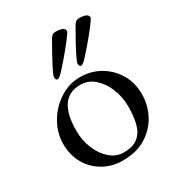

<svg xmlns="http://www.w3.org/2000/svg" viewBox="-160 -756 815 876"><g transform="rotate(-30 247.5 -317.5)"><path d="M432 -626Q432 -622 419.5 -604.5Q407 -587 388.5 -564Q370 -541 351.5 -519.5Q333 -498 320 -484Q295 -456 285 -456Q275 -456 275 -473Q275 -490 356 -631Q367 -649 383 -649Q432 -649 432 -626ZM308 -626Q308 -622 295.5 -604.5Q283 -587 264.5 -564Q246 -541 227.5 -519.5Q209 -498 196 -484Q171 -456 161 -456Q151 -456 151 -473Q151 -490 232 -631Q243 -649 259 -649Q308 -649 308 -626ZM35 -187Q35 -230 52 -270.5Q69 -311 99.5 -343.5Q130 -376 169 -395Q208 -414 252 -414Q311 -414 358 -386.5Q405 -359 432.5 -312.5Q460 -266 460 -207Q460 -149 433.5 -98.5Q407 -48 356.5 -17Q306 14 234 14Q178 14 132.5 -12Q87 -38 61 -83.5Q35 -129 35 -187ZM237 -383Q117 -383 117 -210Q117 -159 135.5 -114.5Q154 -70 185.5 -43Q217 -16 255 -16Q305 -16 331.5 -37.5Q358 -59 368 -97.5Q378 -136 378 -187Q378 -239 359.5 -283.5Q341 -328 309.5 -355.5Q278 -383 237 -383Z"/></g></svg>

Font: Benne
Style: Regular
Weight: 400
Designer: John-Daniel Harrington
Version: Version 1.001